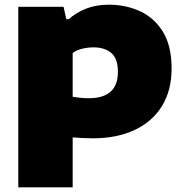

<svg xmlns="http://www.w3.org/2000/svg" viewBox="-20 -579 785 819"><path d="M58 220V-550H251L263 -497H273Q304 -525 346.8 -542Q389.5 -559 444 -559Q516.5 -559 577.5 -531Q638.5 -503 675.2 -443Q712 -383 712 -287Q712 -193.5 671 -126.8Q630 -60 554.2 -24.5Q478.5 11 375 11Q352.5 11 330.8 9.8Q309 8.5 290 7V220ZM358 -160Q483 -160 483 -272Q483 -329 454.8 -353Q426.5 -377 379 -377Q356 -377 332 -371.5Q308 -366 290 -353V-166Q303.5 -164 321 -162Q338.5 -160 358 -160Z"/></svg>

Font: Encode Sans Expanded Expanded Black
Style: Regular
Weight: 900
Width: 7
Designer: Multiple Designers
Foundry: Impallari Type
Version: Version 3.000; ttfautohint (v1.8.3) -l 8 -r 50 -G 200 -x 14 